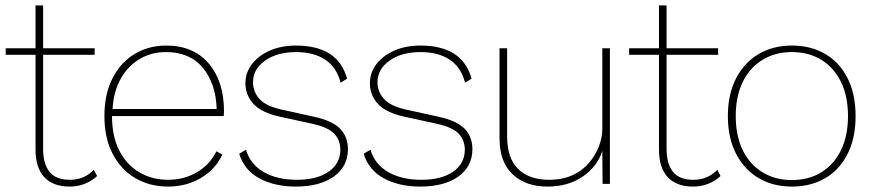

<svg xmlns="http://www.w3.org/2000/svg" viewBox="-20 -678 3212 708"><path d="M326 -52 338 -29Q321 -12 294.5 -1Q268 10 237 10Q176 10 143.5 -24.5Q111 -59 111 -127V-476H1V-500H111V-658H139V-500H329V-476H139V-129Q139 -74 162.5 -44.5Q186 -15 238 -15Q291 -15 326 -52Z M600 10Q532 10 479 -21Q426 -52 395.5 -110.5Q365 -169 365 -250Q365 -331 395 -389.5Q425 -448 476.5 -479Q528 -510 593 -510Q693 -510 749.5 -444Q806 -378 806 -267Q806 -259 805 -250H387H393Q393 -176 419.5 -123.5Q446 -71 493 -43Q540 -15 600 -15Q659 -15 706.5 -43Q754 -71 778 -120L800 -108Q774 -53 720.5 -21.5Q667 10 600 10ZM395 -276H779Q776 -370 728 -428Q680 -486 592 -486Q539 -486 496 -461Q453 -436 426 -389Q399 -342 395 -276Z M1071 10Q993 10 937 -20Q881 -50 862 -111L887 -126Q903 -72 952.5 -43.5Q1002 -15 1075 -15Q1149 -15 1192 -45Q1235 -75 1235 -126Q1235 -161 1212.5 -185Q1190 -209 1130 -222L1015 -247Q945 -262 915 -294.5Q885 -327 885 -371Q885 -410 909 -441.5Q933 -473 975 -491.5Q1017 -510 1072 -510Q1147 -510 1194.5 -480.5Q1242 -451 1260 -388L1236 -373Q1221 -431 1178.5 -458.5Q1136 -486 1072 -486Q1002 -486 957.5 -454.5Q913 -423 913 -375Q913 -340 936.5 -313.5Q960 -287 1018 -274L1136 -248Q1206 -233 1234.5 -203Q1263 -173 1263 -128Q1263 -64 1211 -27Q1159 10 1071 10Z M1530 10Q1452 10 1396 -20Q1340 -50 1321 -111L1346 -126Q1362 -72 1411.5 -43.5Q1461 -15 1534 -15Q1608 -15 1651 -45Q1694 -75 1694 -126Q1694 -161 1671.5 -185Q1649 -209 1589 -222L1474 -247Q1404 -262 1374 -294.5Q1344 -327 1344 -371Q1344 -410 1368 -441.5Q1392 -473 1434 -491.5Q1476 -510 1531 -510Q1606 -510 1653.5 -480.5Q1701 -451 1719 -388L1695 -373Q1680 -431 1637.5 -458.5Q1595 -486 1531 -486Q1461 -486 1416.5 -454.5Q1372 -423 1372 -375Q1372 -340 1395.5 -313.5Q1419 -287 1477 -274L1595 -248Q1665 -233 1693.5 -203Q1722 -173 1722 -128Q1722 -64 1670 -27Q1618 10 1530 10Z M1999 10Q1918 10 1870 -35.5Q1822 -81 1822 -168V-500H1850V-174Q1850 -95 1890.5 -55Q1931 -15 2005 -15Q2054 -15 2091 -32Q2128 -49 2152 -77.5Q2176 -106 2188.5 -138.5Q2201 -171 2201 -202V-500H2229V0H2202L2201 -122Q2183 -64 2129 -27Q2075 10 1999 10Z M2625 -52 2637 -29Q2620 -12 2593.5 -1Q2567 10 2536 10Q2475 10 2442.5 -24.5Q2410 -59 2410 -127V-476H2300V-500H2410V-658H2438V-500H2628V-476H2438V-129Q2438 -74 2461.5 -44.5Q2485 -15 2537 -15Q2590 -15 2625 -52Z M2900 -510Q2970 -510 3023 -479Q3076 -448 3105.5 -389.5Q3135 -331 3135 -250Q3135 -169 3105.5 -110.5Q3076 -52 3023 -21Q2970 10 2900 10Q2831 10 2778 -21Q2725 -52 2694.5 -110.5Q2664 -169 2664 -250Q2664 -331 2694.5 -389.5Q2725 -448 2778 -479Q2831 -510 2900 -510ZM2900 -486Q2839 -486 2792 -457.5Q2745 -429 2719 -376Q2693 -323 2693 -250Q2693 -177 2719 -124Q2745 -71 2792 -42.5Q2839 -14 2900 -14Q2962 -14 3008.5 -42.5Q3055 -71 3081 -124Q3107 -177 3107 -250Q3107 -323 3081 -376Q3055 -429 3008.5 -457.5Q2962 -486 2900 -486Z"/></svg>

Font: Prodigy Sans ExtraLight
Style: Regular
Weight: 200
Designer: Wei Huang
Foundry: Wei Huang
Version: Version 1.003; ttfautohint (v1.8.3)